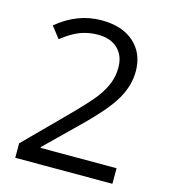

<svg xmlns="http://www.w3.org/2000/svg" viewBox="-108 -810 789 896"><g transform="rotate(15 286.0 -362.0)"><path d="M518.1 0H48.8V-69.8L236.8 -258.8Q322.8 -345.7 350.1 -382.8Q377.4 -419.9 391.1 -455.1Q404.8 -490.2 404.8 -530.8Q404.8 -587.9 370.1 -621.3Q335.4 -654.8 273.9 -654.8Q229.5 -654.8 189.7 -640.1Q149.9 -625.5 101.1 -586.9L58.1 -642.1Q156.7 -724.1 272.9 -724.1Q373.5 -724.1 430.7 -672.6Q487.8 -621.1 487.8 -534.2Q487.8 -466.3 449.7 -399.9Q411.6 -333.5 307.1 -231.9L150.9 -79.1V-75.2H518.1Z"/></g></svg>

Font: f07869316
Style: Regular
Weight: 400
Foundry: Ascender Corporation
Version: Version 1.10